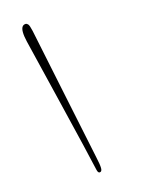

<svg xmlns="http://www.w3.org/2000/svg" viewBox="-106 -649 589 803"><g transform="rotate(-15 188.5 -247.0)"><path d="M224 92.8Q216.8 92.8 213.6 77.6Q199.2 11.2 138.4 -239.2Q77.6 -489.6 71.6 -514.8Q65.6 -540 65.6 -556.8Q65.6 -587.2 86.4 -587.2Q90.4 -587.2 95.6 -582Q100.8 -576.8 106.4 -551.6Q112 -526.4 165.2 -268Q218.4 -9.6 226.4 26Q234.4 61.6 234.4 77.2Q234.4 92.8 224 92.8Z"/></g></svg>

Font: Euphoria Script
Style: Regular
Weight: 400
Designer: Sabrina Mariela Lopez
Foundry: Sabrina Mariela Lopez
Version: Version 1.002